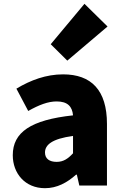

<svg xmlns="http://www.w3.org/2000/svg" viewBox="-20 -973 646 1007"><path d="M216 14C279 14 332 -15 379 -57H383L396 0H541V-323C541 -501 458 -583 311 -583C222 -583 141 -553 66 -508L128 -391C185 -423 232 -441 277 -441C335 -441 359 -414 363 -368C141 -344 47 -279 47 -159C47 -64 111 14 216 14ZM277 -124C240 -124 216 -140 216 -173C216 -213 252 -245 363 -260V-169C337 -141 313 -124 277 -124ZM333 -655 544 -834 423 -953 246 -741Z"/></svg>

Font: Noto Sans CJK JP Black
Style: Regular
Weight: 900
Designer: Ryoko NISHIZUKA (kana & ideographs); Paul D. Hunt (Latin, Greek & Cyrillic); Wenlong ZHANG (bopomofo); Sandoll Communica
Foundry: Adobe Systems Incorporated
Version: Version 1.004;PS 1.004;hotconv 1.0.82;makeotf.lib2.5.63406